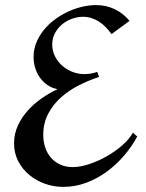

<svg xmlns="http://www.w3.org/2000/svg" viewBox="-20 -728 573 754"><path d="M519 -191.9Q497.6 -152.3 467 -116.7Q436.5 -81.1 399.2 -53.7Q361.8 -26.4 318.6 -10.3Q275.4 5.9 228 5.9Q191.4 5.9 156.7 -6.3Q122.1 -18.6 95 -41Q67.9 -63.5 51.5 -95Q35.2 -126.5 35.2 -165Q35.2 -202.6 50.3 -235.1Q65.4 -267.6 89.6 -294.4Q113.8 -321.3 144.3 -342.3Q174.8 -363.3 206.1 -377.9Q184.1 -381.8 166.5 -394Q148.9 -406.2 136.7 -423.3Q124.5 -440.4 118.2 -461.4Q111.8 -482.4 111.8 -503.9Q111.8 -533.7 122.6 -560.3Q133.3 -586.9 151.6 -609.6Q169.9 -632.3 194.3 -650.6Q218.8 -668.9 245.8 -681.6Q272.9 -694.3 301.5 -701.2Q330.1 -708 356.9 -708Q397 -708 430.2 -692.1Q463.4 -676.3 488.8 -646L418 -594.2Q407.7 -608.4 395.8 -620.8Q383.8 -633.3 369.9 -642.3Q356 -651.4 340.1 -656.7Q324.2 -662.1 306.2 -662.1Q283.7 -662.1 262 -654.1Q240.2 -646 223.1 -631.6Q206.1 -617.2 195.6 -597.2Q185.1 -577.1 185.1 -553.2Q185.1 -528.3 195.8 -507.1Q206.5 -485.8 224.1 -470.2Q241.7 -454.6 264.4 -445.8Q287.1 -437 311 -437Q338.4 -437 361.8 -445.8L369.1 -425.8Q329.6 -413.1 290.3 -393.3Q251 -373.5 219.7 -345.7Q188.5 -317.9 169.2 -281.2Q149.9 -244.6 149.9 -198.2Q149.9 -171.4 157.7 -148.4Q165.5 -125.5 180.4 -108.4Q195.3 -91.3 217 -81.5Q238.8 -71.8 266.1 -71.8Q294.4 -71.8 329.6 -83.3Q364.7 -94.7 398.4 -113.8Q432.1 -132.8 460 -157.2Q487.8 -181.6 502 -207Z"/></svg>

Font: Redressed
Style: Regular
Weight: 400
Designer: Astigmatic (AOETI)
Foundry: Astigmatic (AOETI)
Version: Version 1.000